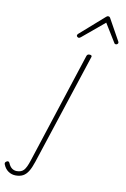

<svg xmlns="http://www.w3.org/2000/svg" viewBox="-424 -911 983 1503"><g transform="rotate(10 67.5 -159.5)"><path d="M-188 517Q-221 517 -247.5 498.5Q-274 480 -287 446Q-290 438 -287.5 432.5Q-285 427 -277 422Q-269 417 -263 419Q-257 421 -253 429Q-242 456 -225 469Q-208 482 -185 482Q-150 482 -130.5 461.5Q-111 441 -92 382L195 -500Q198 -508 203 -511.5Q208 -515 218 -515Q227 -515 232.5 -511Q238 -507 235 -499L-55 386Q-71 435 -89 463.5Q-107 492 -130.5 504.5Q-154 517 -188 517ZM111 -630Q105 -630 99.5 -635Q94 -640 94 -645Q94 -649 95.5 -652Q97 -655 101 -659L293 -828Q298 -833 302 -834.5Q306 -836 310 -836Q314 -836 317.5 -834.5Q321 -833 325 -828L419 -659Q421 -656 422.5 -652.5Q424 -649 424 -646Q424 -639 418 -634.5Q412 -630 406 -630Q402 -630 398.5 -632Q395 -634 393 -638L303 -784L129 -639Q122 -633 118.5 -631.5Q115 -630 111 -630Z"/></g></svg>

Font: Playwrite RO Thin
Style: Regular
Weight: 250
Version: Version 1.002